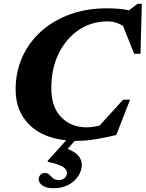

<svg xmlns="http://www.w3.org/2000/svg" viewBox="-20 -729 769 1014"><path d="M290 222Q310.5 222 322 210.8Q333.5 199.5 333.5 182.5Q333.5 167.5 314 153.2Q294.5 139 231 125L232.5 119.5L329.5 12Q202.5 -1 132.5 -72.8Q62.5 -144.5 62.5 -255.5Q62.5 -350.5 98.5 -429.2Q134.5 -508 199.2 -565.2Q264 -622.5 351.5 -653.8Q439 -685 542.5 -685Q574 -685 603.5 -682.8Q633 -680.5 661.5 -674.5L706.5 -709H729L722 -445H688.5L629.5 -592.5Q611.5 -603.5 591.8 -609.8Q572 -616 547 -616Q464.5 -616 397.5 -571.8Q330.5 -527.5 290.8 -448Q251 -368.5 251 -262.5Q251 -163.5 303.5 -110Q356 -56.5 437.5 -56.5Q451.5 -56.5 468.8 -58.8Q486 -61 506 -66L630 -202.5H667L594 -16Q550 -5 493.8 5Q437.5 15 385 15Q380 15 375 15L337 57.5Q378.5 73.5 395.2 95Q412 116.5 412 141Q412 171.5 393.8 200Q375.5 228.5 342.2 246.8Q309 265 263.5 265Q225.5 265 205 251.2Q184.5 237.5 184.5 217.5Q184.5 204.5 193.2 194.5Q202 184.5 218 184.5Q231.5 184.5 240.5 193.8Q249.5 203 260.2 212.5Q271 222 290 222Z"/></svg>

Font: Newsreader Text ExtraBold
Style: Italic
Weight: 800
Italic angle: -17°
Designer: Hugues Gentile
Foundry: Production Type
Version: Version 1.001